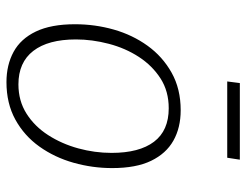

<svg xmlns="http://www.w3.org/2000/svg" viewBox="-104 -651 762 594"><g transform="rotate(90 277.0 -354.0)"><path d="M321 -532Q375 -532 415 -509.5Q455 -487 477.5 -440.5Q500 -394 500 -320Q500 -259 483.5 -200.5Q467 -142 433.5 -95Q400 -48 350 -20.5Q300 7 234 7Q181 7 140.5 -15Q100 -37 77.5 -84Q55 -131 55 -205Q55 -267 71.5 -325Q88 -383 121.5 -429.5Q155 -476 205 -504Q255 -532 321 -532ZM315 -495Q262 -495 222.5 -469.5Q183 -444 156 -402.5Q129 -361 115.5 -309.5Q102 -258 102 -208Q102 -122 137.5 -76Q173 -30 241 -30Q292 -30 331.5 -55Q371 -80 398 -122Q425 -164 439 -215Q453 -266 453 -318Q453 -404 418.5 -449.5Q384 -495 315 -495ZM474 -715 468 -676H232L237 -715Z"/></g></svg>

Font: Bitter Thin Light
Style: Italic
Weight: 300
Italic angle: -9°
Version: Version 2.002